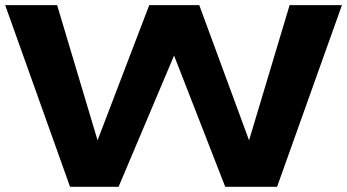

<svg xmlns="http://www.w3.org/2000/svg" viewBox="-20 -720 1338 740"><path d="M1047.9 0H848.1L650.9 -505.9L437 0H250L0 -700.2H200.2L356 -179.2L555.2 -700.2H748L939.9 -179.2L1096.2 -700.2H1297.9Z"/></svg>

Font: Messapia Bold
Style: Regular
Weight: 400
Designer: Luca Marsano
Foundry: Collletttivo
Version: Version 1.000;FEAKit 1.0